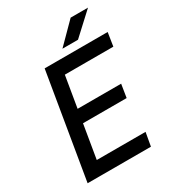

<svg xmlns="http://www.w3.org/2000/svg" viewBox="-207 -995 1006 1111"><g transform="rotate(-30 295.5 -439.5)"><path d="M47 0 164 -700H262L145 0ZM129 0 144 -90H486L470 0ZM182 -314 197 -402H503L489 -314ZM231 -610 246 -700H585L571 -610ZM310 -747 441 -879H557L414 -747Z"/></g></svg>

Font: Figtree Light Medium
Style: Italic
Weight: 500
Italic angle: -9.5°
Version: Version 2.000